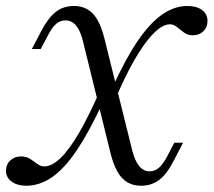

<svg xmlns="http://www.w3.org/2000/svg" viewBox="-40 -602 705 634"><path d="M46.8 11.3Q16.9 11.3 -1.6 -2.4Q-20.2 -16.1 -20.2 -37.9Q-20.2 -58.9 -6 -72.2Q8.1 -85.5 29 -85.5Q46.8 -85.5 59.3 -77.4Q71.8 -69.4 83.1 -60.9Q94.4 -52.4 105.6 -52.4Q131.5 -52.4 160.5 -80.6Q189.5 -108.9 222.2 -165.3Q254.8 -221.8 291.9 -306.5L297.6 -259.7Q253.2 -164.5 212.9 -104.8Q172.6 -45.2 131.9 -16.9Q91.1 11.3 46.8 11.3ZM336.3 -263.7 330.6 -311.3Q373.4 -405.6 413.7 -465.3Q454 -525 494.8 -553.6Q535.5 -582.3 579 -582.3Q608.9 -582.3 627 -569Q645.2 -555.6 645.2 -533.1Q645.2 -512.1 631.5 -498.8Q617.7 -485.5 596.8 -485.5Q579.8 -485.5 567.3 -494.8Q554.8 -504 544 -512.9Q533.1 -521.8 521 -521.8Q496.8 -521.8 466.5 -491.1Q436.3 -460.5 403.2 -402.8Q370.2 -345.2 336.3 -263.7ZM396.8 -104.8Q405.6 -70.2 419.8 -53.2Q433.9 -36.3 454 -36.3Q471 -36.3 484.7 -48Q498.4 -59.7 512.9 -87.1L535.5 -130.6H564.5L533.9 -71.8Q511.3 -27.4 485.9 -8.1Q460.5 11.3 425.8 11.3Q400 11.3 380.6 0Q361.3 -11.3 347.6 -35.5Q333.9 -59.7 324.2 -99.2L233.9 -466.1Q225 -501.6 210.9 -518.1Q196.8 -534.7 175.8 -534.7Q158.9 -534.7 145.2 -523Q131.5 -511.3 117.7 -483.9L94.4 -440.3H65.3L96 -499.2Q119.4 -543.5 144.4 -562.9Q169.4 -582.3 204.8 -582.3Q229.8 -582.3 249.2 -571Q268.5 -559.7 282.3 -535.5Q296 -511.3 305.6 -471.8Z"/></svg>

Font: Playfair 5pt SemiExpanded Light Light
Style: Italic
Weight: 300
Italic angle: -15.6°
Version: Version 2.203